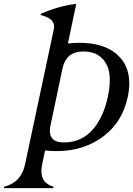

<svg xmlns="http://www.w3.org/2000/svg" viewBox="-38 -767 685 987"><path d="M283.2 -414.1Q283.2 -414.1 221.7 -123Q218.3 -107.4 218.3 -94.7Q218.3 -34.7 291 -34.7Q386.2 -34.7 446.3 -109.9Q495.6 -171.9 516.1 -268.6Q526.4 -317.4 526.4 -355.5Q526.4 -397.9 513.7 -427.2Q481 -502.4 390.6 -502.4Q301.8 -502.4 283.2 -414.1ZM252.4 9.8Q222.7 9.8 193.8 6.3L178.7 78.1Q174.8 97.2 174.8 112.8Q174.8 175.3 237.3 192.9L235.8 200.2H-18.1L-16.6 192.9Q71.3 170.9 90.8 78.1L238.8 -617.2Q240.2 -624 240.2 -630.4Q240.2 -673.3 170.9 -689.5L172.4 -696.3Q265.6 -736.8 354 -747.1L311 -543.5Q340.8 -546.9 370.6 -546.9Q513.7 -546.9 582 -468.3Q626.5 -417 626.5 -338.9Q626.5 -306.2 618.7 -268.6Q591.8 -142.1 497.1 -68.8Q395.5 9.8 252.4 9.8Z"/></svg>

Font: Modern Antiqua
Style: Book Oblique
Weight: 400
Italic angle: -12°
Designer: Wojciech Kalinowski "wmk69" (wmk69@o2.pl)
Foundry: Wojciech Kalinowski "wmk69" (wmk69@o2.pl)
Version: Version 3.1.0; 2021-05-28